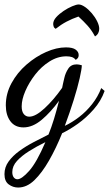

<svg xmlns="http://www.w3.org/2000/svg" viewBox="-39 -559 488 859"><path d="M42 280Q19 280 0 266Q-19 252 -19 220Q-19 189 -0.5 163.5Q18 138 47.5 116.5Q77 95 111.5 77Q146 59 178 43Q191 11 202.5 -26.5Q214 -64 225 -108Q188 -57 147.5 -23Q107 11 66 11Q28 11 7.5 -16.5Q-13 -44 -13 -88Q-13 -140 12.5 -187Q38 -234 79.5 -270Q121 -306 167.5 -326.5Q214 -347 256 -347Q286 -347 299.5 -337Q313 -327 313 -313Q313 -303 307.5 -297.5Q302 -292 300 -291Q293 -300 283 -303.5Q273 -307 258 -307Q219 -307 182.5 -284Q146 -261 118.5 -225.5Q91 -190 74.5 -152Q58 -114 58 -83Q58 -60 67.5 -48.5Q77 -37 92 -37Q120 -37 160.5 -74.5Q201 -112 239 -166Q241 -178 243.5 -187.5Q246 -197 249 -211Q254 -233 266.5 -252Q279 -271 304 -271Q309 -271 314.5 -270Q320 -269 327 -267Q327 -251 317.5 -209Q308 -167 290.5 -111Q273 -55 251 4Q283 -11 315 -35.5Q347 -60 373 -93Q399 -126 414 -165L429 -152Q413 -107 380 -69.5Q347 -32 309 -5Q271 22 239 37Q212 104 180.5 159Q149 214 115 247Q81 280 42 280ZM39 243Q58 243 91.5 205.5Q125 168 164 77Q125 96 91.5 117Q58 138 37 161Q16 184 16 211Q16 226 22.5 234.5Q29 243 39 243ZM386 -396Q371 -424 353 -444Q335 -464 312 -485Q283 -475 258.5 -462Q234 -449 210 -430Q203 -434 201 -440.5Q199 -447 199 -452Q199 -467 212.5 -482Q226 -497 245.5 -510Q265 -523 284 -531Q303 -539 313 -539Q325 -539 341 -528Q357 -517 371.5 -500Q386 -483 395.5 -464Q405 -445 405 -430Q405 -420 400.5 -411Q396 -402 386 -396Z"/></svg>

Font: Dancing Script Medium
Style: Regular
Weight: 500
Designer: Pablo Impallari
Foundry: Pablo Impallari
Version: Version 2.000